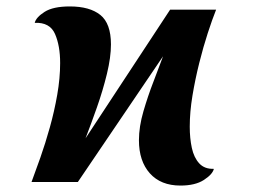

<svg xmlns="http://www.w3.org/2000/svg" viewBox="-20 -566 814 597"><path d="M541 11Q480 11 446 -27Q412 -65 412 -130Q412 -172 426 -220Q440 -268 457.5 -313Q475 -358 487 -391L222 0H78Q90 -32 105.5 -76Q121 -120 135 -170Q149 -220 158 -271.5Q167 -323 167 -370Q167 -424 151 -460.5Q135 -497 88 -495Q92 -512 118.5 -529Q145 -546 197 -546Q259 -546 292 -519.5Q325 -493 325 -428Q325 -388 312.5 -336.5Q300 -285 281.5 -232.5Q263 -180 246 -136L509 -536H652Q640 -506 626 -463Q612 -420 599.5 -370Q587 -320 578.5 -269Q570 -218 570 -172Q570 -136 576.5 -106Q583 -76 599.5 -58Q616 -40 645 -41Q641 -24 614 -6.5Q587 11 541 11Z"/></svg>

Font: Noto Serif Condensed ExtraBold
Style: Italic
Weight: 800
Width: 3
Italic angle: -12°
Designer: Monotype Design Team
Foundry: Monotype Imaging Inc.
Version: Version 2.014; ttfautohint (v1.8.4.7-5d5b)